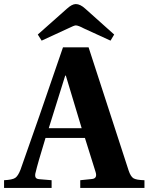

<svg xmlns="http://www.w3.org/2000/svg" viewBox="-48 -925 731 945"><path d="M138 -755 280 -881Q306 -905 325 -905Q347 -905 372 -882L514 -755L496 -725L365 -785Q337 -800 325 -800Q317 -800 287 -785L157 -725ZM-28 0V-38Q13 -40 27 -49.5Q41 -59 53 -90Q56 -99 146 -355L262 -692H388L585 -86Q595 -56 609 -47.5Q623 -39 663 -38V0H347V-38L405 -44Q433 -47 422 -80L370 -246H176Q136 -115 128 -79Q123 -63 126.5 -53.5Q130 -44 146 -43L206 -38V0ZM192 -294H354L276 -553H273Z"/></svg>

Font: Heuristica
Style: Bold
Weight: 700
Version: Version 1.0.2